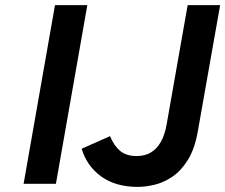

<svg xmlns="http://www.w3.org/2000/svg" viewBox="-20 -720 882 752"><path d="M72.4 0 195.4 -700H322L199 0ZM520 12Q432.4 12 376.2 -29Q320 -69.9 299.8 -137.4L411 -186.8Q425.8 -150 450.1 -129.4Q474.4 -108.8 515.4 -108.8Q546.4 -108.8 570.1 -122.4Q593.9 -136.1 609.7 -163.8Q625.5 -191.6 632.8 -233.4L715 -700H842.2L755 -206.8Q742.9 -137.1 716 -93.9Q689 -50.7 654.8 -27.7Q620.5 -4.7 585 3.6Q549.6 12 520 12Z"/></svg>

Font: Overpass
Style: Italic
Weight: 400
Italic angle: -10°
Designer: Delve Withrington, Dave Bailey, Thomas Jockin
Foundry: Delve Fonts LLC
Version: Version 4.000